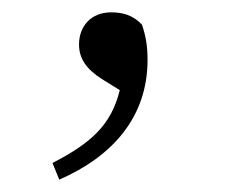

<svg xmlns="http://www.w3.org/2000/svg" viewBox="-20 -117 365 311"><path d="M76 174C163 136 219 72 219 -20C219 -43 216 -59 210 -77C195 -93 178 -97 160 -97C127 -97 108 -74 108 -45C108 -22 120 -5 145 11L174 29C160 86 127 115 65 147Z"/></svg>

Font: Noto Serif KR Light
Style: Regular
Weight: 300
Designer: Ryoko NISHIZUKA 西塚涼子 (kana & ideographs); Frank Grießhammer (Latin, Greek & Cyrillic); Wenlong ZHANG 张文龙 (bopomofo); San
Foundry: Adobe
Version: Version 2.001;hotconv 1.1.0;makeotfexe 2.6.0